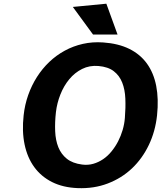

<svg xmlns="http://www.w3.org/2000/svg" viewBox="-20 -982 851 1011"><path d="M388.5 8.5Q312 5.5 254.5 -23.2Q197 -52 160.5 -102Q124 -152 109.5 -221.2Q95 -290.5 104.5 -375Q110.5 -430.5 128.5 -481.5Q146.5 -532.5 174.5 -576.5Q202.5 -620.5 239.5 -655.8Q276.5 -691 321 -715.2Q365.5 -739.5 416.5 -751Q467.5 -762.5 523.5 -758.5Q603 -753 660.5 -724.8Q718 -696.5 753.5 -647.5Q789 -598.5 802.5 -529.8Q816 -461 807 -375Q798 -290.5 763.8 -218.8Q729.5 -147 674.8 -95.2Q620 -43.5 547.2 -15.8Q474.5 12 388.5 8.5ZM637.5 -360.5Q642 -415 640 -462.8Q638 -510.5 623.5 -547.2Q609 -584 579.2 -607Q549.5 -630 498.5 -634.5Q451.5 -638.5 412.5 -619Q373.5 -599.5 344.8 -564.8Q316 -530 298 -484.5Q280 -439 274.5 -391.5Q268.5 -338.5 270.5 -291Q272.5 -243.5 287.2 -206.8Q302 -170 332 -146Q362 -122 412.5 -115.5Q443.5 -111.5 471.2 -119.5Q499 -127.5 523.2 -144Q547.5 -160.5 567.2 -184.8Q587 -209 601.8 -237.5Q616.5 -266 625.8 -297.5Q635 -329 637.5 -360.5ZM599 -800H470L363.5 -945.5L540 -962.5Z"/></svg>

Font: B612
Style: Bold Italic
Weight: 700
Italic angle: -10°
Designer: Nicolas Chauveau, Thomas Paillot, Jonathan Favre-Lamarine, Jean-Luc Vinot
Foundry: AIRBUS
Version: Version 1.008